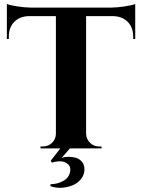

<svg xmlns="http://www.w3.org/2000/svg" viewBox="-20 -739 706 956"><path d="M132.3 -701.2H534.7Q565.4 -701.7 602.1 -707.3Q638.7 -712.9 653.3 -719.2V-544.9H643.1V-556.6Q643.1 -602.5 616 -630.1Q588.9 -657.7 543 -658.7H408.7V-72.3Q409.7 -46.4 428.2 -28.1Q446.8 -9.8 472.7 -9.8H485.4L485.8 0H328.1L287.1 46.9Q301.3 42 320.1 41.7Q338.9 41.5 357.7 46.6Q376.5 51.8 388.9 67.6Q401.4 83.5 400.4 107.9Q399.4 132.3 383.5 152.3Q367.7 172.4 343.3 182.9Q318.8 193.4 289.3 195.8Q259.8 198.2 231 188L231.4 178.2Q267.6 178.2 297.6 160.4Q327.6 142.6 330.1 106.9Q331.1 87.4 315.2 75.7Q299.3 64 278.3 64.2Q257.3 64.5 237.8 70.8L232.9 61L280.3 0H181.6V-9.8H194.3Q220.2 -9.8 238.8 -27.6Q257.3 -45.4 258.3 -71.3V-658.7H124Q78.1 -657.7 51 -630.1Q23.9 -602.5 23.9 -556.6V-544.9H14.2V-719.2Q28.8 -712.9 65.2 -707.3Q101.6 -701.7 132.3 -701.2Z"/></svg>

Font: Cinzel Decorative Bold
Style: Regular
Weight: 700
Designer: Natanael Gama
Version: Version 1.001;PS 001.001;hotconv 1.0.56;makeotf.lib2.0.21325